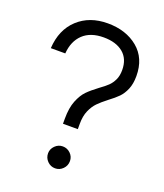

<svg xmlns="http://www.w3.org/2000/svg" viewBox="-143 -868 833 973"><g transform="rotate(20 273.5 -381.0)"><path d="M230 -244Q230 -302 245.5 -340.5Q261 -379 282.5 -401Q304 -423 339 -449Q367 -469 382.5 -484Q398 -499 408.5 -521Q419 -543 419 -574Q419 -634 380.5 -666Q342 -698 275 -698Q204 -698 164 -660Q124 -622 119 -555H41Q47 -656 109.5 -714Q172 -772 270 -772Q369 -772 433 -719Q497 -666 497 -570Q497 -528 484.5 -498.5Q472 -469 453.5 -450Q435 -431 404 -408Q373 -384 354.5 -365Q336 -346 323 -316.5Q310 -287 310 -244V-216H230ZM210 -50Q210 -73 227.5 -90.5Q245 -108 269 -108Q293 -108 310.5 -91Q328 -74 328 -50Q328 -25 310.5 -7.5Q293 10 269 10Q245 10 227.5 -7.5Q210 -25 210 -50Z"/></g></svg>

Font: Open Sauce One
Style: Regular
Weight: 400
Designer: Alfredo Marco Pradil
Foundry: Creative Sauce Fz LLC
Version: Version 1.477